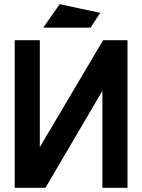

<svg xmlns="http://www.w3.org/2000/svg" viewBox="-20 -891 675 911"><path d="M49.8 0V-700.2H168.9V-192.9L469.2 -700.2H585V0H465.8V-460L195.8 0ZM185.1 -759.8 263.2 -871.1 455.1 -830.1 410.2 -759.8Z"/></svg>

Font: Cakra Normal
Style: Regular
Weight: 400
Designer: Lucia Kollert, Vojtech Kollert
Foundry: OoM Type
Version: Version 1.000;Glyphs 3.1.1 (3148)